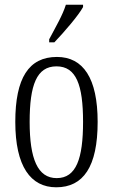

<svg xmlns="http://www.w3.org/2000/svg" viewBox="-20 -786 479 816"><path d="M189 -619V-606H211C254 -651 314 -721 333 -756V-766H260C246 -721 218 -674 189 -619ZM219 10C334 10 395 -77 395 -268C395 -453 334 -544 222 -544C102 -544 45 -454 45 -268C45 -79 110 10 219 10ZM221 -29C140 -29 106 -111 106 -268C106 -425 136 -504 220 -504C304 -504 333 -425 333 -268C333 -112 304 -29 221 -29Z"/></svg>

Font: Noto Serif Myanmar ExtraCondensed Light
Style: Regular
Weight: 300
Width: 2
Designer: Ben Mitchell and the Monotype Design Team
Foundry: Monotype Imaging Inc.
Version: Version 2.106